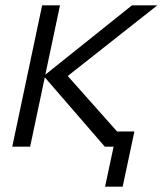

<svg xmlns="http://www.w3.org/2000/svg" viewBox="-20 -550 610 720"><path d="M26 0H93L148 -260L373 0H406L374 150H440L484 -57H419L234 -265L570 -530H475L150 -270L205 -530H138Z"/></svg>

Font: Geist Light
Style: Italic
Weight: 300
Italic angle: -12°
Designer: Basement.studio, Andrés Briganti, Mateo Zaragoza
Foundry: Basement.studio, Vercel, Andrés Briganti, Guido Ferreyra, Mateo Zaragoza
Version: Version 1.500